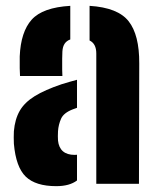

<svg xmlns="http://www.w3.org/2000/svg" viewBox="-20 -629 542 657"><path d="M27.5 -137Q27 -145.5 27 -159Q27 -172.5 27.5 -180Q31 -221 47.5 -249.8Q64 -278.5 98.8 -300Q133.5 -321.5 191.5 -341Q205.5 -345.5 218.2 -349Q231 -352.5 243.5 -356V-260Q240 -259 236.5 -257.5Q233 -256 229.5 -255Q198 -243 189 -222.8Q180 -202.5 178.5 -180Q178 -167.5 178 -163Q178 -158.5 178.5 -148Q181 -124 195.2 -111.5Q209.5 -99 235.5 -99Q241 -99 243.5 -99.5V-11.5Q218 8 172.5 8Q102 8 68.2 -24.5Q34.5 -57 27.5 -137ZM48.5 -369Q48 -375 47.5 -395.5Q47 -416 47.5 -436Q51 -520 88.5 -561.8Q126 -603.5 220.5 -609V-494Q208 -489.5 201.2 -479.5Q194.5 -469.5 193.5 -453Q193 -447.5 192.8 -428.2Q192.5 -409 192.8 -390.5Q193 -372 193.5 -369ZM309.5 0V-446Q309.5 -462.5 303.8 -473.8Q298 -485 286.5 -490.5V-609Q383.5 -603 420.2 -556.2Q457 -509.5 456.5 -412L455.5 0Z"/></svg>

Font: Big Shoulders Stencil Text Thin Black
Style: Regular
Weight: 900
Version: Version 2.001